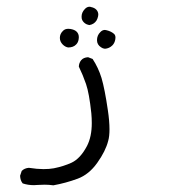

<svg xmlns="http://www.w3.org/2000/svg" viewBox="-20 -242 540 578"><path d="M82 315.4Q86.9 315.4 94.7 314.7Q102.5 314 114.7 314Q127 314 140.6 315.9Q178.2 309.1 213.9 295.9Q248 283.2 272.9 248Q297.9 212.9 305.7 182.1Q309.6 168.9 309.6 147Q309.6 122.6 304.7 89.8Q295.4 25.9 285.6 -7.3Q275.9 -38.6 258.8 -64.5L245.1 -69.8Q231 -68.8 224.4 -60.8Q217.8 -52.7 217.3 -41.5Q229.5 -16.6 239 11Q248.5 38.6 254.9 98.6Q256.3 114.3 256.3 128.4Q256.3 169.9 241.7 197.8Q222.2 234.9 195.8 247.6Q171.4 258.8 142.1 264.6Q128.9 267.1 110.6 267.1Q92.3 267.1 66.9 263.2Q53.7 264.2 45.4 272.5L40.5 287.1Q41 301.3 48.3 310.1Q64 315.4 82 315.4ZM327.1 -123.5Q327.6 -126.5 327.6 -128.9Q327.6 -136.2 323.2 -140.1Q314.9 -147.5 301.3 -150.9Q298.3 -151.9 295.9 -151.9Q288.1 -151.9 282.2 -145.5Q272 -135.7 272 -121.1Q272 -107.4 284.2 -99.6Q289.6 -95.7 295.9 -95.2Q309.1 -96.2 318.4 -105.5Q325.2 -112.3 327.1 -123.5ZM217.3 -129.9Q217.3 -140.1 210.9 -146.5Q204.6 -152.8 191.9 -154.8Q188.5 -155.3 185.5 -155.3Q175.3 -155.3 169.4 -148.9Q160.2 -140.1 160.2 -127.9Q160.2 -116.7 168.9 -107.9Q176.3 -100.6 185.1 -99.1Q200.7 -99.1 209 -107.9Q215.3 -113.8 216.8 -124Q217.3 -127 217.3 -129.9ZM275.9 -198.2Q275.9 -206.5 270 -212.9Q264.2 -218.8 254.4 -220.7Q252 -221.7 249.5 -221.7Q241.7 -221.7 235.4 -214.8Q225.6 -204.6 225.6 -191.9Q225.6 -185.1 227.5 -181.6Q231.4 -173.8 239.7 -169.4Q244.1 -167.5 249 -166.5Q263.2 -168.9 270.5 -180.2Q273.9 -186 275.4 -193.4Q275.9 -195.8 275.9 -198.2Z"/></svg>

Font: Bakudai
Style: ExtraLight
Weight: 200
Version: Version 1.48